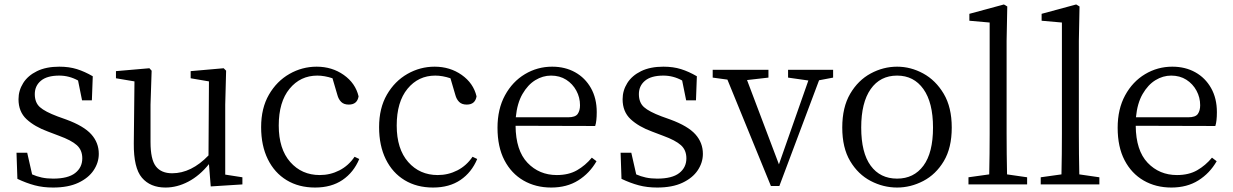

<svg xmlns="http://www.w3.org/2000/svg" viewBox="-20 -827 5530 861"><path d="M238 -305 277 -291Q356 -262 389.5 -224.5Q423 -187 423 -137Q423 -98 400 -63.5Q377 -29 331.5 -7.5Q286 14 218 14Q173 14 135.5 4Q98 -6 58 -25L54 -142H102L124 -45Q144 -36 167 -31Q190 -26 218 -26Q285 -26 317 -51Q349 -76 349 -117Q349 -154 324.5 -176Q300 -198 245 -218L195 -237Q135 -259 99 -292.5Q63 -326 63 -382Q63 -421 84 -454.5Q105 -488 146 -508Q187 -528 246 -528Q290 -528 325 -517Q360 -506 396 -485L392 -377H348L330 -466Q290 -488 246 -488Q191 -488 163.5 -465Q136 -442 136 -405Q136 -367 159 -346.5Q182 -326 238 -305Z M990 -44 1067 -32V0L925 9L917 -91Q875 -39 824.5 -12.5Q774 14 722 14Q654 14 616.5 -30Q579 -74 580 -184L583 -462L500 -476V-508L650 -521L660 -510L655 -358V-190Q655 -112 679 -81Q703 -50 752 -50Q838 -50 915 -130L917 -462L835 -476V-508L983 -521L994 -510L990 -358Z M1570 -124 1591 -114Q1566 -54 1516 -20Q1466 14 1393 14Q1320 14 1265.5 -19Q1211 -52 1181 -113Q1151 -174 1151 -257Q1151 -342 1186 -402.5Q1221 -463 1278 -495.5Q1335 -528 1400 -528Q1469 -528 1521.5 -491Q1574 -454 1588 -395Q1582 -358 1544 -358Q1522 -358 1510 -370Q1498 -382 1493 -401L1471 -476Q1435 -488 1403 -488Q1327 -488 1278.5 -429Q1230 -370 1230 -264Q1230 -159 1281.5 -100.5Q1333 -42 1414 -42Q1461 -42 1502 -63Q1543 -84 1570 -124Z M2099 -124 2120 -114Q2095 -54 2045 -20Q1995 14 1922 14Q1849 14 1794.5 -19Q1740 -52 1710 -113Q1680 -174 1680 -257Q1680 -342 1715 -402.5Q1750 -463 1807 -495.5Q1864 -528 1929 -528Q1998 -528 2050.5 -491Q2103 -454 2117 -395Q2111 -358 2073 -358Q2051 -358 2039 -370Q2027 -382 2022 -401L2000 -476Q1964 -488 1932 -488Q1856 -488 1807.5 -429Q1759 -370 1759 -264Q1759 -159 1810.5 -100.5Q1862 -42 1943 -42Q1990 -42 2031 -63Q2072 -84 2099 -124Z M2293 -301H2527Q2560 -301 2570.5 -316Q2581 -331 2581 -355Q2581 -390 2564.5 -420.5Q2548 -451 2519 -469.5Q2490 -488 2451 -488Q2414 -488 2380.5 -467.5Q2347 -447 2323 -405.5Q2299 -364 2293 -301ZM2649 -262 2292 -263Q2293 -152 2345.5 -97Q2398 -42 2477 -42Q2530 -42 2567.5 -63.5Q2605 -85 2634 -120L2655 -104Q2624 -50 2573 -18Q2522 14 2452 14Q2382 14 2327.5 -17.5Q2273 -49 2242 -108.5Q2211 -168 2211 -254Q2211 -338 2244.5 -399.5Q2278 -461 2334 -494.5Q2390 -528 2456 -528Q2514 -528 2559 -503Q2604 -478 2630 -432Q2656 -386 2656 -324Q2656 -283 2649 -262Z M2947 -305 2986 -291Q3065 -262 3098.5 -224.5Q3132 -187 3132 -137Q3132 -98 3109 -63.5Q3086 -29 3040.5 -7.5Q2995 14 2927 14Q2882 14 2844.5 4Q2807 -6 2767 -25L2763 -142H2811L2833 -45Q2853 -36 2876 -31Q2899 -26 2927 -26Q2994 -26 3026 -51Q3058 -76 3058 -117Q3058 -154 3033.5 -176Q3009 -198 2954 -218L2904 -237Q2844 -259 2808 -292.5Q2772 -326 2772 -382Q2772 -421 2793 -454.5Q2814 -488 2855 -508Q2896 -528 2955 -528Q2999 -528 3034 -517Q3069 -506 3105 -485L3101 -377H3057L3039 -466Q2999 -488 2955 -488Q2900 -488 2872.5 -465Q2845 -442 2845 -405Q2845 -367 2868 -346.5Q2891 -326 2947 -305Z M3716 -514V-479L3653 -467L3475 7H3437L3242 -470L3176 -479V-514H3426V-479L3330 -468L3473 -90L3605 -466L3514 -479V-514Z M4003 14Q3941 14 3884.5 -15.5Q3828 -45 3792.5 -104.5Q3757 -164 3757 -255Q3757 -346 3792.5 -406.5Q3828 -467 3884.5 -497.5Q3941 -528 4003 -528Q4064 -528 4120 -497.5Q4176 -467 4212 -406.5Q4248 -346 4248 -255Q4248 -164 4212.5 -104.5Q4177 -45 4120.5 -15.5Q4064 14 4003 14ZM4003 -26Q4078 -26 4121 -84Q4164 -142 4164 -255Q4164 -367 4121 -427.5Q4078 -488 4003 -488Q3927 -488 3884.5 -427.5Q3842 -367 3842 -255Q3842 -142 3884.5 -84Q3927 -26 4003 -26Z M4496 -45 4586 -32V0H4323V-32L4416 -45Q4417 -89 4417.5 -136.5Q4418 -184 4418 -228V-726L4327 -734V-765L4482 -807L4497 -798L4494 -644V-228Q4494 -184 4494.5 -136.5Q4495 -89 4496 -45Z M4820 -45 4910 -32V0H4647V-32L4740 -45Q4741 -89 4741.5 -136.5Q4742 -184 4742 -228V-726L4651 -734V-765L4806 -807L4821 -798L4818 -644V-228Q4818 -184 4818.5 -136.5Q4819 -89 4820 -45Z M5074 -301H5308Q5341 -301 5351.5 -316Q5362 -331 5362 -355Q5362 -390 5345.5 -420.5Q5329 -451 5300 -469.5Q5271 -488 5232 -488Q5195 -488 5161.5 -467.5Q5128 -447 5104 -405.5Q5080 -364 5074 -301ZM5430 -262 5073 -263Q5074 -152 5126.5 -97Q5179 -42 5258 -42Q5311 -42 5348.5 -63.5Q5386 -85 5415 -120L5436 -104Q5405 -50 5354 -18Q5303 14 5233 14Q5163 14 5108.5 -17.5Q5054 -49 5023 -108.5Q4992 -168 4992 -254Q4992 -338 5025.5 -399.5Q5059 -461 5115 -494.5Q5171 -528 5237 -528Q5295 -528 5340 -503Q5385 -478 5411 -432Q5437 -386 5437 -324Q5437 -283 5430 -262Z"/></svg>

Font: Shippori Mincho TTF
Style: Regular
Weight: 400
Version: Version 2.100